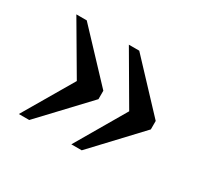

<svg xmlns="http://www.w3.org/2000/svg" viewBox="-89 -543 678 634"><g transform="rotate(30 250.0 -226.0)"><path d="M442.9 -210 279.8 -36.1H240.2L351.1 -226.1L240.2 -416H279.8L442.9 -242.2ZM243.2 -210 79.6 -36.1H40L151.4 -226.1L40 -416H79.6L243.2 -242.2Z"/></g></svg>

Font: Tinos
Style: Regular
Weight: 400
Designer: Steve Matteson
Foundry: Monotype Imaging Inc.
Version: Version 1.23